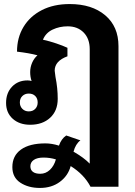

<svg xmlns="http://www.w3.org/2000/svg" viewBox="-20 -606 665 948"><path d="M565 -378V316H427Q395 255 329 214Q316 262 275.5 292Q235 322 177 322Q120 322 80.5 296Q41 270 41 219Q41 163 83.5 132.5Q126 102 204 102Q236 102 271 113Q283 79 307 63L377 87Q353 105 343 143Q394 172 423 202V-363Q423 -415 393 -445.5Q363 -476 314 -476Q274 -476 240 -460Q206 -444 192 -410Q224 -403 258 -391.5Q292 -380 313 -370V-328Q250 -305 250 -257Q250 -252 254 -226Q265 -171 265 -118Q265 -59 227.5 -24.5Q190 10 129 10Q76 10 43 -19.5Q10 -49 10 -98Q10 -147 39.5 -178Q69 -209 116 -209Q127 -209 136 -206Q129 -226 129 -250Q129 -274 138.5 -296Q148 -318 165 -333Q124 -344 64 -351Q64 -420 96 -473Q128 -526 186.5 -556Q245 -586 324 -586Q434 -586 499.5 -530.5Q565 -475 565 -378ZM166 -100Q166 -120 154 -132Q142 -144 122 -144Q103 -144 90.5 -132Q78 -120 78 -100Q78 -81 90.5 -68.5Q103 -56 122 -56Q142 -56 154 -68.5Q166 -81 166 -100ZM256 181Q226 172 195 172Q164 172 147 183.5Q130 195 130 215Q130 233 142.5 242.5Q155 252 179 252Q206 252 226.5 232.5Q247 213 256 181Z"/></svg>

Font: Sarabun ExtraBold
Style: Regular
Weight: 800
Version: Version 1.000; ttfautohint (v1.6)